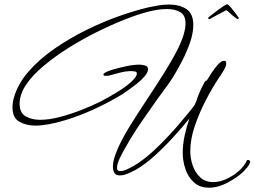

<svg xmlns="http://www.w3.org/2000/svg" viewBox="-20 -672 1181 891"><path d="M950 199Q907 199 880 174.5Q853 150 840.5 112.5Q828 75 828 38Q828 -2 837 -43.5Q846 -85 859 -122Q829 -85 786.5 -38Q744 9 698 50.5Q652 92 610 116Q595 124 574.5 133Q554 142 536 142Q518 142 511 130.5Q504 119 504 103Q504 77 516 44Q528 11 546 -23Q564 -57 583 -87.5Q602 -118 616 -140Q639 -176 672.5 -226.5Q706 -277 741 -332.5Q776 -388 802.5 -439.5Q829 -491 837 -530Q841 -545 841 -563Q841 -602 816 -616Q791 -630 756 -630Q735 -630 714 -627Q693 -624 673 -619Q624 -607 560.5 -582Q497 -557 428.5 -523Q360 -489 296 -448.5Q232 -408 181 -365Q130 -322 102 -280Q91 -265 84 -248.5Q77 -232 73 -214Q72 -208 71.5 -202Q71 -196 71 -191Q71 -148 99.5 -132Q128 -116 165 -116Q209 -116 259.5 -129.5Q310 -143 359.5 -162.5Q409 -182 447 -201Q463 -209 486.5 -222.5Q510 -236 535.5 -252Q561 -268 581.5 -285.5Q602 -303 611 -318Q613 -321 614 -324Q615 -327 615 -331Q615 -339 605.5 -340.5Q596 -342 590 -342Q565 -342 539.5 -335.5Q514 -329 489 -322Q485 -321 480 -320.5Q475 -320 470 -320Q460 -320 460 -326Q460 -331 469.5 -336Q479 -341 489.5 -344.5Q500 -348 503 -349Q531 -357 565 -364.5Q599 -372 627 -372Q637 -372 652 -368.5Q667 -365 667 -351Q667 -337 652.5 -319.5Q638 -302 617.5 -285.5Q597 -269 577.5 -255.5Q558 -242 548 -235Q501 -206 441.5 -177Q382 -148 320.5 -126.5Q259 -105 204 -95Q190 -93 175 -91Q160 -89 145 -89Q102 -89 70 -107Q38 -125 38 -174Q38 -196 44 -217Q62 -282 112 -339.5Q162 -397 232 -445.5Q302 -494 380 -532.5Q458 -571 533.5 -597.5Q609 -624 669 -638Q692 -643 716.5 -647Q741 -651 764 -651Q813 -651 845 -630Q877 -609 877 -556Q877 -518 861.5 -473.5Q846 -429 823.5 -386Q801 -343 781 -311Q765 -286 746.5 -261.5Q728 -237 711 -213Q679 -167 646.5 -121Q614 -75 585 -27Q577 -12 562 13Q547 38 535 64Q523 90 523 107Q523 122 538 122Q552 122 570 113.5Q588 105 600 98Q640 75 683.5 36Q727 -3 767 -46.5Q807 -90 836 -126Q845 -137 860.5 -155.5Q876 -174 883 -185Q885 -189 887.5 -195Q890 -201 892 -205Q893 -208 894 -211.5Q895 -215 896 -218Q902 -235 910 -252Q918 -269 926 -285Q928 -290 931.5 -294Q935 -298 940 -299Q947 -311 961 -332.5Q975 -354 991 -372Q1007 -390 1020 -390Q1030 -390 1030 -378Q1030 -365 1017 -343.5Q1004 -322 996 -311Q966 -266 935.5 -207.5Q905 -149 884 -87.5Q863 -26 863 30Q863 62 874 95Q885 128 908.5 150.5Q932 173 969 173Q999 173 1030 159Q1061 145 1087 122.5Q1113 100 1125 74Q1126 70 1131 70Q1134 70 1137.5 72.5Q1141 75 1141 80V82Q1136 94 1127 105Q1118 116 1109 125Q1079 153 1035.5 176Q992 199 950 199ZM957 -585Q953 -583 952 -583Q948 -583 946.5 -586.5Q945 -590 948 -592Q954 -597 966.5 -606.5Q979 -616 993 -626.5Q1007 -637 1018.5 -644.5Q1030 -652 1034 -652Q1039 -652 1050.5 -638.5Q1062 -625 1073 -610.5Q1084 -596 1086 -592Q1088 -590 1088 -589Q1088 -584 1083 -584Q1080 -584 1079 -585Q1059 -599 1048 -610Q1037 -621 1030 -625Q1025 -622 1010 -614Q995 -606 979.5 -598Q964 -590 957 -585Z"/></svg>

Font: Sassy Frass
Style: Regular
Weight: 400
Designer: Robert E. Leuschke
Foundry: Robert E. Leuschke
Version: Version 1.010; ttfautohint (v1.8.3)